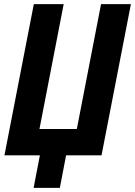

<svg xmlns="http://www.w3.org/2000/svg" viewBox="-20 -749 651 926"><path d="M142.1 157.2H268.6L298.8 0H469.7L611.3 -729H467.3L350.6 -127H170.4L287.1 -729H143.1L1.5 0H172.4Z"/></svg>

Font: Hack
Style: Bold Oblique
Weight: 700
Italic angle: -12°
Monospace: yes
Designer: Christopher Simpkins
Foundry: Christopher Simpkins
Version: Version 2.010